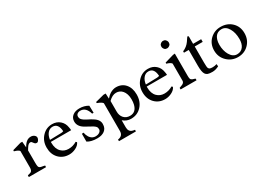

<svg xmlns="http://www.w3.org/2000/svg" viewBox="-8 -1511 3493 2534"><g transform="rotate(-30 1738.0 -244.0)"><path d="M96.2 -353Q82.5 -376 19.5 -393.1L20.5 -410.2L150.4 -447.3H178.2L186 -357.4Q226.6 -431.2 275.4 -445.3Q292 -449.7 308.8 -449.7Q325.7 -449.7 338.4 -444.8Q351.1 -439.9 360.4 -432.1Q379.9 -415.5 379.9 -396Q379.9 -380.9 372.1 -366.7Q357.4 -337.9 339.6 -337.9Q321.8 -337.9 313 -345.7Q304.2 -353.5 297.9 -362.8Q291.5 -372.1 284.9 -379.9Q278.3 -387.7 265.6 -387.7Q252.9 -387.7 241.9 -380.6Q231 -373.5 221.7 -362.3Q212.4 -351.1 204.1 -336.9Q195.8 -322.8 187.5 -309.1V-127.4Q187.5 -82 191.7 -66.4Q195.8 -50.8 205.8 -44.7Q215.8 -38.6 229.2 -35.4Q242.7 -32.2 257.3 -30.3Q272 -28.3 283.2 -24.4L282.7 -9.3V0H21Q20.5 -2 20.5 -5.9V-22.9Q20.5 -25.4 21 -26.4Q37.6 -31.2 51.5 -34.2Q65.4 -37.1 75.2 -43.9Q96.2 -58.1 96.2 -105Z M716.3 -297.9Q709 -419.4 622.1 -419.4Q574.7 -419.4 543.9 -379.9Q515.1 -343.8 507.8 -285.6L680.2 -290Q703.1 -291 716.3 -297.9ZM788.1 -94.2 802.2 -80.6Q784.2 -38.1 731.9 -13.2Q684.1 9.8 635 9.8Q585.9 9.8 546.6 -6.8Q507.3 -23.4 478.5 -53.7Q418 -117.2 418 -218.3Q418 -319.8 483.4 -387.7Q544.9 -452.1 633.3 -452.1Q703.6 -452.1 751 -410.2Q797.9 -369.1 807.6 -302.7Q813 -277.8 813 -261.2V-256.8H504.4Q503.9 -252.9 503.9 -249.5Q503.9 -246.1 503.9 -242.7Q503.9 -151.4 552.7 -103Q597.2 -59.1 663.3 -59.1Q729.5 -59.1 788.1 -94.2Z M912.6 -144.5Q931.2 -147 938.5 -147Q955.6 -62 1010.3 -34.2Q1030.3 -24.4 1052.2 -24.4Q1074.2 -24.4 1089.4 -29.1Q1104.5 -33.7 1115.7 -42Q1139.6 -59.6 1139.6 -84.7Q1139.6 -109.9 1127 -124.5Q1114.3 -139.2 1092.5 -152.6Q1070.8 -166 1041.7 -180.4Q1012.7 -194.8 979 -215.8Q905.3 -262.2 905.3 -334Q905.3 -390.1 947.3 -421.9Q986.8 -452.1 1049.8 -452.1Q1124.5 -452.1 1182.6 -416.5L1185.5 -308.1Q1180.2 -307.6 1174.3 -307.6H1162.6Q1130.4 -419.4 1046.9 -419.4Q1017.1 -419.4 998.8 -404.8Q980.5 -390.1 980.5 -365.5Q980.5 -340.8 992.9 -325.7Q1005.4 -310.5 1024.4 -297.6Q1043.5 -284.7 1066.7 -273.2Q1089.8 -261.7 1113.8 -248.8Q1137.7 -235.8 1157.5 -221.4Q1177.2 -207 1190.4 -191.4Q1216.8 -159.2 1216.8 -121.8Q1216.8 -84.5 1205.1 -61Q1193.4 -37.6 1172.4 -21.5Q1130.9 9.8 1061 9.8Q968.3 9.8 912.6 -25.4Z M1456.5 -330.6V-169.4Q1456.5 -108.9 1489.7 -71.3Q1524.4 -31.7 1583.5 -31.7Q1675.3 -31.7 1700.2 -135.7Q1708 -168.5 1708 -211.7Q1708 -254.9 1696.8 -288.8Q1685.5 -322.8 1667 -344.7Q1630.4 -388.7 1572.5 -388.7Q1514.6 -388.7 1456.5 -330.6ZM1576.2 9.3Q1510.3 9.3 1456.5 -36.6V70.3Q1456.5 135.3 1507.3 152.3Q1523.9 157.7 1546.4 160.2L1545.4 184.6H1288.1Q1287.1 179.2 1287.1 171.9V160.2Q1365.7 148.9 1365.7 74.7V-348.6Q1353 -372.1 1284.7 -397.5V-414.1L1416.5 -448.2H1449.7L1453.6 -368.2Q1489.7 -408.7 1515.1 -423.8Q1563.5 -452.1 1607.4 -452.1Q1651.4 -452.1 1686 -437Q1720.7 -421.9 1745.6 -393.6Q1798.8 -334 1798.8 -232.9Q1798.8 -126 1734.9 -57.6Q1672.9 9.3 1576.2 9.3Z M2177.2 -297.9Q2169.9 -419.4 2083 -419.4Q2035.6 -419.4 2004.9 -379.9Q1976.1 -343.8 1968.8 -285.6L2141.1 -290Q2164.1 -291 2177.2 -297.9ZM2249 -94.2 2263.2 -80.6Q2245.1 -38.1 2192.9 -13.2Q2145 9.8 2095.9 9.8Q2046.9 9.8 2007.6 -6.8Q1968.3 -23.4 1939.5 -53.7Q1878.9 -117.2 1878.9 -218.3Q1878.9 -319.8 1944.3 -387.7Q2005.9 -452.1 2094.2 -452.1Q2164.6 -452.1 2211.9 -410.2Q2258.8 -369.1 2268.6 -302.7Q2273.9 -277.8 2273.9 -261.2V-256.8H1965.3Q1964.8 -252.9 1964.8 -249.5Q1964.8 -246.1 1964.8 -242.7Q1964.8 -151.4 2013.7 -103Q2058.1 -59.1 2124.3 -59.1Q2190.4 -59.1 2249 -94.2Z M2395.5 -615.2Q2395.5 -638.2 2407.7 -650.9Q2427.7 -671.9 2452.1 -671.9Q2475.6 -671.9 2487.8 -659.7Q2508.8 -638.7 2508.8 -615.2Q2508.8 -590.8 2496.6 -579.1Q2475.1 -558.6 2452.1 -558.6Q2428.2 -558.6 2416.5 -570.3Q2395.5 -591.3 2395.5 -615.2ZM2334 0Q2333 -3.9 2333 -8.8V-24.4Q2341.3 -28.8 2354.7 -32.7Q2368.2 -36.6 2381.3 -43Q2413.1 -58.6 2413.1 -88.4V-348.1Q2398.9 -372.1 2338.9 -389.2L2339.8 -406.2L2475.1 -445.3L2503.9 -448.2V-107.4Q2503.9 -83.5 2507.3 -68.6Q2510.7 -53.7 2519.8 -47.1Q2528.8 -40.5 2539.8 -36.6Q2550.8 -32.7 2561 -30.3Q2571.3 -27.8 2576.7 -24.4Q2576.7 -24.4 2576.7 -12.2Q2576.7 -6.3 2576.2 0Z M2766.1 -561Q2777.3 -561 2777.3 -542V-439H2899.9V-397.9H2778.3V-153.3Q2778.3 -82.5 2785.9 -67.4Q2793.5 -52.2 2806.4 -47.1Q2819.3 -42 2849.1 -42Q2878.9 -42 2911.1 -52.7L2915 -17.1Q2862.8 9.8 2815.7 9.8Q2768.6 9.8 2745.8 1.2Q2723.1 -7.3 2710.4 -26.4Q2687 -61 2687 -154.8V-397.9H2614.3V-419.4Q2679.2 -445.8 2719.2 -502.4Q2731 -519 2741.5 -535.6Q2752 -552.2 2756.6 -556.6Q2761.2 -561 2766.1 -561Z M3080.6 -327.1Q3070.8 -295.4 3070.8 -252.9Q3070.8 -210.4 3080.6 -170.4Q3090.3 -130.4 3108.9 -98.6Q3149.9 -28.3 3212.9 -28.3Q3274.4 -28.3 3308.1 -74.2Q3339.4 -116.7 3339.4 -189.5Q3339.4 -285.6 3301.3 -350.6Q3261.7 -419.4 3198.2 -419.4Q3108.9 -419.4 3080.6 -327.1ZM2973.1 -222.7Q2973.1 -324.2 3041.5 -389.6Q3107.4 -452.1 3201.2 -452.1Q3301.3 -452.1 3366.7 -390.6Q3435.5 -326.2 3435.5 -223.1Q3435.5 -120.1 3367.2 -53.7Q3302.2 9.8 3206.5 9.8Q3110.8 9.8 3043.5 -54.7Q2973.1 -121.6 2973.1 -222.7Z"/></g></svg>

Font: RadleyRegular
Style: Regular
Weight: 400
Designer: vernon adams
Foundry: vernon adams
Version: Version 1.000;PS 001.001;hotconv 1.0.56